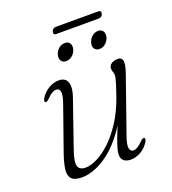

<svg xmlns="http://www.w3.org/2000/svg" viewBox="-130 -798 809 904"><g transform="rotate(-20 274.5 -346.0)"><path d="M465 -66.5Q469 -65 468.5 -60Q468 -55 464.5 -48.5Q449.5 -22.5 423.8 -7.2Q398 8 371 8Q350.5 8 337.8 -2Q325 -12 325 -32.5Q325 -45 329.5 -62Q334 -79 344 -106Q354 -133 372 -176Q390 -219 417 -284L412 -255Q382 -181.5 344.5 -131Q307 -80.5 268 -49.8Q229 -19 192.8 -5.5Q156.5 8 128.5 8Q89.5 8 75.2 -8.2Q61 -24.5 65 -55.2Q69 -86 84.5 -130L160.5 -346Q175.5 -388 171.8 -405Q168 -422 152.5 -422Q143.5 -422 132 -415.8Q120.5 -409.5 104.5 -393Q98 -387 93.8 -384.8Q89.5 -382.5 85.5 -384Q81.5 -386 82.2 -391Q83 -396 86 -402Q101.5 -428.5 126.8 -443.8Q152 -459 179.5 -459Q201 -459 212.5 -447.5Q224 -436 224.8 -413.2Q225.5 -390.5 213 -355.5L135 -130.5Q114.5 -72.5 121.5 -51Q128.5 -29.5 159 -29.5Q183.5 -29.5 216.2 -45.2Q249 -61 284.2 -93.8Q319.5 -126.5 352 -176.5Q384.5 -226.5 408.5 -295Q420.5 -329.5 426.2 -348.2Q432 -367 434 -376.2Q436 -385.5 436 -391.5Q436 -403.5 432.8 -409.8Q429.5 -416 429.5 -426Q429.5 -441 442.2 -450Q455 -459 474.5 -459Q494 -459 498 -441Q502 -423 486 -378L390.5 -105.5Q375.5 -63 379.2 -45.8Q383 -28.5 398 -28.5Q407.5 -28.5 418.8 -35Q430 -41.5 446 -58Q452.5 -64 456.8 -66.2Q461 -68.5 465 -66.5ZM244 -532Q227 -532 219.5 -544Q212 -556 216.5 -573Q221 -590.5 234.8 -602.5Q248.5 -614.5 266 -614.5Q283.5 -614.5 290.8 -602.5Q298 -590.5 293.5 -573Q289 -556 275.2 -544Q261.5 -532 244 -532ZM411 -532Q394 -532 386.2 -544Q378.5 -556 383.5 -573Q388 -590.5 401.8 -602.5Q415.5 -614.5 432.5 -614.5Q450 -614.5 457.2 -602.5Q464.5 -590.5 460 -573Q455.5 -556 442 -544Q428.5 -532 411 -532ZM231.5 -684Q233.5 -692 239.2 -696.2Q245 -700.5 253 -700.5H464Q472.5 -700.5 476 -696.2Q479.5 -692 477 -684Q475 -676 469.2 -672Q463.5 -668 455 -668H244Q236 -668 232.8 -672Q229.5 -676 231.5 -684Z"/></g></svg>

Font: Fraunces ExtraLight
Style: Italic
Weight: 250
Italic angle: -16°
Version: Version 1.000;[b76b70a41]